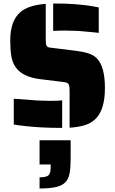

<svg xmlns="http://www.w3.org/2000/svg" viewBox="-20 -716 652 1087"><path d="M423 -541Q377 -543 349 -543Q313 -543 281 -541V-696H306Q388 -696 476 -685Q504 -681 539 -674V-530Q506 -534 423 -541ZM374 -203Q374 -224 371 -233.5Q368 -243 361 -246.5Q354 -250 337 -252L214 -267Q105 -279 67 -338Q50 -363 44 -399Q38 -435 38 -487Q38 -598 95 -647Q141 -687 239 -694V-493Q239 -480 240 -471Q241 -462 244 -457Q247 -451 254 -448.5Q261 -446 275 -445L413 -428Q456 -422 483 -413Q510 -404 529 -385Q574 -338 574 -218Q574 -91 518 -40Q493 -17 457.5 -6.5Q422 4 374 7ZM135 -1Q84 -6 58 -11V-157Q117 -152 193 -147Q241 -145 261 -145Q315 -145 332 -148V8H321Q221 8 135 -1ZM204 288Q244 288 256 275Q262 268 264.5 257Q267 246 267 228V215H204V78H380V180Q380 234 374 265.5Q368 297 351 315Q333 334 298.5 342.5Q264 351 204 351Z"/></svg>

Font: Saira Stencil
Style: Regular
Weight: 400
Designer: Hector Gatti with collaboration of the Omnibus-Type team
Foundry: Omnibus-Type
Version: Version 1.003